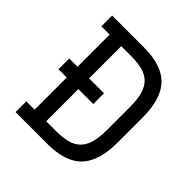

<svg xmlns="http://www.w3.org/2000/svg" viewBox="-186 -842 984 984"><g transform="rotate(45 306.0 -350.0)"><path d="M73 -389H133V-622H73V-700H303Q433 -700 493 -638Q553 -576 553 -440V-260Q553 -124 493 -62Q433 0 303 0H73V-78H133V-311H73ZM291 -78Q337 -78 370.5 -87Q404 -96 426 -117.5Q448 -139 458.5 -175Q469 -211 469 -266V-434Q469 -489 458.5 -525Q448 -561 426 -582.5Q404 -604 370.5 -613Q337 -622 291 -622H217V-389H325V-311H217V-78Z"/></g></svg>

Font: Space Mono
Style: Regular
Weight: 400
Monospace: yes
Designer: Colophon Foundry / Benjamin Critton
Foundry: Colophon Foundry
Version: Version 1.000;PS 1.003;hotconv 1.0.81;makeotf.lib2.5.63406